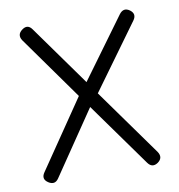

<svg xmlns="http://www.w3.org/2000/svg" viewBox="-76 -725 742 794"><g transform="rotate(-10 295.5 -327.5)"><path d="M107 -15Q90 10 64 -7Q38 -24 56 -50L251 -336L60 -604Q44 -629 68 -647Q93 -666 111 -640L292 -387L477 -640Q496 -665 521 -647Q545 -629 527 -604L330 -333L532 -51Q549 -25 524 -7Q499 10 481 -15L289 -283Z"/></g></svg>

Font: Jura Medium
Style: Regular
Weight: 500
Designer: Daniel Johnson, Alexei Vanyashin
Foundry: Daniel Johnson
Version: Version 5.103